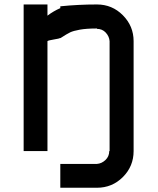

<svg xmlns="http://www.w3.org/2000/svg" viewBox="-20 -687 719 873"><path d="M420.8 58.3Q442.5 56.7 459.6 40.4Q476.7 24.2 476.7 0H478.3V-500Q476.7 -521.7 460.8 -538.8Q445 -555.8 420.8 -555.8V-557.5Q372.5 -557.5 342.9 -552.1Q313.3 -546.7 299.2 -540Q285 -533.3 254.2 -513.3V-514.2Q250.8 -511.7 225 -507.5Q199.2 -503.3 195.8 -500V0H87.5V-666.7H195.8V-615.8Q223.3 -636.7 254.2 -650V-658.3Q335.8 -666.7 420.8 -666.7Q490 -666.7 538.8 -617.5Q587.5 -568.3 587.5 -500V0Q587.5 69.2 538.8 117.9Q490 166.7 420.8 166.7H254.2V58.3Z"/></svg>

Font: 0xA000
Style: Bold
Weight: 700
Version: Version 0.1